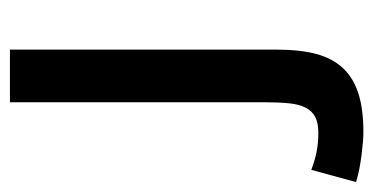

<svg xmlns="http://www.w3.org/2000/svg" viewBox="-276 -351 745 383"><g transform="rotate(-90 96.5 -159.5)"><path d="M189 22Q189 66.4 180.4 98.6Q171.9 130.9 152.3 151.9Q132.8 172.9 101.6 182.9Q70.3 192.9 24.9 192.9Q16.1 192.9 4.2 191.9Q-7.8 190.9 -21.2 189.2Q-34.7 187.5 -48.8 184.8Q-63 182.1 -75.2 178.2L-50.8 88.9Q-33.7 95.7 -15.6 99.4Q2.4 103 22.9 103Q43 103 54.9 96.7Q66.9 90.3 73.5 77.1Q80.1 64 82 43.9Q84 23.9 84 -2.9V-512.2H189Z"/></g></svg>

Font: Clear Sans Medium
Style: Regular
Weight: 500
Foundry: Intel Corporation
Version: Version 1.00